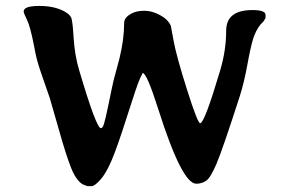

<svg xmlns="http://www.w3.org/2000/svg" viewBox="-20 -677 981 657"><path d="M753.9 -571.8Q753.9 -642.6 843.8 -642.6Q888.7 -642.6 888.7 -626V-615.2L881.8 -604L871.1 -592.8Q855 -572.3 846.2 -544.2Q837.4 -516.1 826.4 -455.3Q815.4 -394.5 800.3 -347.2Q741.2 -164.1 720.9 -116.7Q700.7 -69.3 685.8 -58.8Q670.9 -48.3 651.4 -48.3Q602.5 -48.3 521.5 -303.7Q482.4 -426.8 468.3 -427.2L459.5 -409.7Q448.2 -384.3 414.8 -278.8Q381.3 -173.3 361.6 -127.4Q341.8 -81.5 322.5 -60.8Q303.2 -40 293.9 -40H278.8L262.7 -46.4Q240.2 -60.1 223.4 -102.3Q206.5 -144.5 182.1 -231Q157.7 -317.4 150.4 -341.3L123 -420.4Q107.4 -464.4 101.1 -496.1L96.7 -519Q83.5 -586.9 72.3 -609.4Q61 -631.8 61 -637.7Q61 -656.7 114.3 -656.7Q167.5 -656.7 201.7 -637.2Q217.3 -628.4 222.9 -618.2Q228.5 -607.9 231.9 -548.1Q235.4 -488.3 251.5 -434.6Q309.6 -238.3 325.2 -238.3Q331.1 -238.3 335.9 -253.4Q340.8 -268.6 352.1 -323.7Q363.3 -378.9 368.7 -401.9L388.7 -476.6Q404.8 -542.5 404.8 -598.1Q404.8 -620.6 438 -634.3Q452.1 -640.1 475.8 -640.1Q499.5 -640.1 526.9 -625.7Q554.2 -611.3 564.5 -588.9Q564.9 -587.9 574 -537.6Q583 -487.3 619.6 -371.3Q656.2 -255.4 665 -255.4Q679.7 -255.4 733.4 -436Q753.9 -504.9 753.9 -571.8Z"/></svg>

Font: Averia Serif
Style: Regular
Weight: 500
Version: Version 1.0